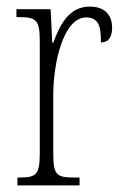

<svg xmlns="http://www.w3.org/2000/svg" viewBox="-20 -564 372 584"><path d="M33 0H222V-24H209C152 -24 142 -30 142 -99V-274C142 -379 175 -511 242 -511C284 -511 287 -476 287 -435C312 -435 321 -454 321 -480C321 -517 300 -544 253 -544C188 -544 161 -485 142 -434H139L134 -536H30V-512H33C90 -512 101 -506 101 -437V-100C101 -30 90 -24 35 -24H33Z"/></svg>

Font: Noto Serif Tamil ExtraCondensed ExtraLight
Style: Regular
Weight: 200
Width: 2
Designer: Indian Type Foundry, Tom Grace, and the Monotype Design Team
Foundry: Monotype Imaging Inc.
Version: Version 2.004